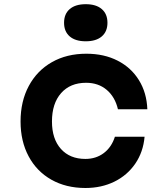

<svg xmlns="http://www.w3.org/2000/svg" viewBox="-20 -892 790 930"><path d="M79.6 -303.6Q79.6 -401.2 119.4 -475.5Q159.2 -549.8 231.2 -590.8Q303.1 -631.8 398.3 -631.8Q484.3 -631.8 549.9 -598.1Q615.5 -564.4 653.1 -503.5Q690.7 -442.7 693.7 -362.7H551.3Q537.3 -422.5 496.9 -456.7Q456.5 -491 397 -491Q320.1 -491 275.9 -440.9Q231.7 -390.7 231.7 -303.6Q231.7 -219.1 275.1 -170.6Q318.4 -122.2 393.6 -122.2Q445.2 -122.2 482.9 -150.7Q520.6 -179.3 536.6 -229.8H680.3Q673.9 -156.1 635.5 -99.7Q597.1 -43.3 534.3 -12.3Q471.5 18.6 393.8 18.6Q299.9 18.6 228.7 -21.7Q157.5 -62 118.6 -135Q79.6 -208 79.6 -303.6ZM290.3 -781.8Q290.3 -824.4 317.7 -848Q345.2 -871.7 395.4 -871.7Q445.6 -871.7 473 -848Q500.5 -824.4 500.5 -781.8Q500.5 -739.2 473 -715.6Q445.6 -692 395.4 -692Q345.2 -692 317.7 -715.6Q290.3 -739.2 290.3 -781.8Z"/></svg>

Font: Martian Mono VF sWd Rg
Style: Regular
Weight: 400
Width: 6
Monospace: yes
Designer: Roman Shamin
Foundry: Evil Martians
Version: Version 1.100